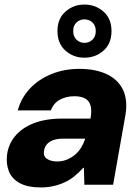

<svg xmlns="http://www.w3.org/2000/svg" viewBox="-20 -810 606 842"><path d="M160 12Q101 12 66.5 -7Q32 -26 19 -59Q6 -92 11 -132Q17 -178 46.5 -213.5Q76 -249 128 -269.5Q180 -290 255 -290H377Q383 -324 377.5 -345.5Q372 -367 354.5 -377.5Q337 -388 306 -388Q271 -388 243 -373Q215 -358 203 -326H58Q73 -381 111 -421.5Q149 -462 205 -485Q261 -508 328 -508Q399 -508 448.5 -484.5Q498 -461 519.5 -416Q541 -371 530 -305L476 0H350L348 -74H345Q326 -53 305.5 -36.5Q285 -20 261.5 -9.5Q238 1 212.5 6.5Q187 12 160 12ZM230 -102Q254 -102 273.5 -110Q293 -118 309 -131.5Q325 -145 336 -163Q347 -181 354 -202H257Q232 -202 213.5 -195.5Q195 -189 185 -176.5Q175 -164 173 -148Q169 -125 186 -113.5Q203 -102 230 -102ZM350 -557Q302 -557 267 -588Q232 -619 232 -674Q232 -728 267 -759Q302 -790 350 -790Q399 -790 434 -759Q469 -728 469 -674Q469 -619 434 -588Q399 -557 350 -557ZM350 -622Q371 -622 385.5 -636Q400 -650 400 -674Q400 -698 385.5 -711.5Q371 -725 350 -725Q330 -725 315.5 -711.5Q301 -698 301 -674Q301 -650 315.5 -636Q330 -622 350 -622Z"/></svg>

Font: DM Sans 36pt Black
Style: Italic
Weight: 900
Italic angle: -10°
Designer: Colophon Foundry, Jonny Pinhorn
Foundry: Colophon Foundry
Version: Version 4.004;gftools[0.9.30]